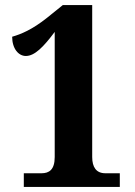

<svg xmlns="http://www.w3.org/2000/svg" viewBox="-20 -738 532 758"><path d="M74 0H453V-54H396C360 -54 344 -78 344 -118V-718H228L166 -668C107 -621 63 -603 28 -593C28 -546 53 -517 82 -517C117 -517 152 -553 196 -612V-118C196 -68 174 -54 144 -54H74Z"/></svg>

Font: Noto Serif Condensed ExtraBold
Style: Regular
Weight: 800
Width: 3
Designer: Monotype Design Team
Foundry: Monotype Imaging Inc.
Version: Version 2.013